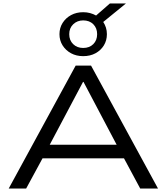

<svg xmlns="http://www.w3.org/2000/svg" viewBox="-20 -1081 956 1101"><path d="M30 0 414 -705H502L886 0H784L676 -201L726 -173H188L239 -201L130 0ZM456 -611 254 -230 221 -251H693L660 -230L459 -611ZM457 -759Q418 -759 387.5 -775.5Q357 -792 339 -820.5Q321 -849 321 -885Q321 -921 339 -949.5Q357 -978 387.5 -994.5Q418 -1011 457 -1011Q478 -1011 496.5 -1006Q515 -1001 531 -992L610 -1061H702L572 -955Q582 -940 587.5 -922.5Q593 -905 593 -885Q593 -849 575.5 -820.5Q558 -792 527.5 -775.5Q497 -759 457 -759ZM457 -806Q493 -806 515 -828Q537 -850 537 -885Q537 -920 515 -942Q493 -964 457 -964Q423 -964 400 -942Q377 -920 377 -885Q377 -850 399.5 -828Q422 -806 457 -806Z"/></svg>

Font: Nunito Sans 10pt Expanded
Style: Regular
Weight: 400
Width: 7
Designer: Vernon Adams
Foundry: Vernon Adams
Version: Version 3.101;gftools[0.9.27]